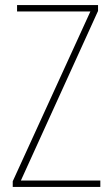

<svg xmlns="http://www.w3.org/2000/svg" viewBox="-20 -734 440 754"><path d="M374 0V-25H62L365 -691V-714H47V-689H335L30 -22V0Z"/></svg>

Font: Noto Sans Ethiopic Condensed Thin
Style: Regular
Weight: 100
Width: 3
Designer: Monotype Design Team
Foundry: Monotype Imaging Inc.
Version: Version 2.102